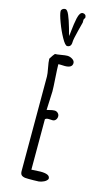

<svg xmlns="http://www.w3.org/2000/svg" viewBox="-152 -1077 655 1136"><g transform="rotate(15 175.5 -509.5)"><path d="M166 -812.5Q191.4 -812.5 191.4 -844.7Q191.4 -860.4 205.6 -916L219.7 -970.7V-988.8Q220.7 -992.2 223.6 -996.1Q227.1 -1001 227.1 -1003.9Q227.1 -1013.7 221.2 -1019.3Q215.3 -1024.9 206.1 -1024.9Q187 -1024.9 178.2 -984.4Q174.3 -967.3 171.6 -947.5Q168.9 -927.7 166.5 -906.2Q164.6 -883.8 162.1 -872.6L149.4 -918.5Q135.7 -966.3 124 -993.2Q111.8 -1021.5 99.6 -1021.5Q90.3 -1021.5 83 -1015.9Q75.7 -1010.3 75.7 -1002.4Q75.7 -983.9 93.3 -936.8Q110.8 -889.6 132.3 -851.1Q153.8 -812.5 166 -812.5ZM207 -54.2 151.4 -51.3V-359.9Q157.2 -367.2 171.9 -367.2Q179.7 -367.2 185.5 -366.7Q190.9 -366.2 196.8 -366.2Q208 -366.2 215.6 -375.2Q223.1 -384.3 223.1 -397Q223.1 -408.2 214.4 -416.5Q205.6 -424.8 193.8 -424.8Q180.7 -424.8 161.6 -419.4Q146.5 -416 147 -416Q147 -429.2 149.4 -472.2Q151.9 -514.6 151.9 -530.3Q151.9 -554.2 147.9 -612.8Q144 -671.4 144 -695.3Q146.5 -695.8 154.8 -695.8Q163.1 -695.8 169.4 -695.3Q175.8 -694.8 183.6 -694.8Q229 -694.8 229 -724.6Q229 -738.3 214.1 -747.8Q199.2 -757.3 183.1 -757.3Q170.9 -757.3 146 -752.9Q121.1 -748.5 108.9 -748.5Q100.6 -740.2 84 -713.4V-710Q84 -693.8 90.8 -658.7Q97.7 -623.5 97.7 -607.9V-26.9Q97.7 -4.4 114.3 1.5Q122.1 4.4 128.7 5.1Q135.3 5.9 147.5 5.9H178.7Q194.8 5.9 211.4 4.9Q226.1 3.4 241.9 -4.2Q257.8 -11.7 264.2 -24.4V-27.8Q264.2 -54.2 207 -54.2Z"/></g></svg>

Font: Amatica SC
Style: Bold
Weight: 400
Designer: Vernon Adams, Ben Nathan
Foundry: newtypography
Version: Version 2.000